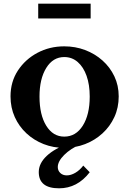

<svg xmlns="http://www.w3.org/2000/svg" viewBox="-20 -791 700 1040"><path d="M328 -540Q388 -540 441 -520Q494 -500 535 -463.5Q576 -427 599.5 -377.5Q623 -328 623 -269Q623 -208 599.5 -157Q576 -106 535 -68.5Q494 -31 441 -10.5Q388 10 328 10Q269 10 216.5 -10.5Q164 -31 123.5 -68.5Q83 -106 60 -157Q37 -208 37 -269Q37 -348 77 -409Q117 -470 183 -505Q249 -540 328 -540ZM328 -482Q267 -482 230.5 -423Q194 -364 194 -268Q194 -169 230.5 -110Q267 -51 328 -51Q391 -51 428.5 -110.5Q466 -170 466 -268Q466 -332 449 -380Q432 -428 401 -455Q370 -482 328 -482ZM431 106 466 142Q399 229 300 229Q190 229 190 141Q190 94 233 53.5Q276 13 355 -15H417V-10Q362 14 327.5 48.5Q293 83 293 114Q293 133 306.5 146Q320 159 342 159Q364 159 388 145Q412 131 431 106ZM471 -691H187V-771H471Z"/></svg>

Font: Libre Baskerville
Style: Bold
Weight: 700
Designer: Pablo Impallari, Rodrigo Fuenzalida
Foundry: Pablo Impallari, Rodrigo Fuenzalida
Version: Version 1.051; ttfautohint (v1.8.4.7-5d5b)